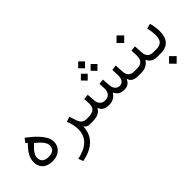

<svg xmlns="http://www.w3.org/2000/svg" viewBox="-6 -1390 2389 2389"><g transform="rotate(-45 1188.5 -195.5)"><path d="M225.2 -322.9 230.2 -327.5 234.8 -323.4C310.8 -262.5 348.6 -210.6 348.6 -168.8C348.6 -138 339 -114.9 319.9 -99.2C300.8 -83.6 273 -75.6 236.8 -75.6C201 -75.6 173.3 -83.6 154.7 -99.2C135.5 -114.9 125.9 -138 125.9 -168.3C125.9 -213.1 159.2 -265 225.2 -322.9ZM192.4 -456.4 152.1 -402.5 169.8 -387.4 175.8 -382.4 169.8 -376.3C94.7 -302.3 56.9 -232.2 56.9 -165.7C56.9 -131 64 -101.3 78.6 -76.6C92.7 -51.9 113.4 -33.8 140.1 -21.2C166.8 -8.6 199.5 -2 237.3 -2C292.2 -2.5 336 -18.1 368.8 -48.9C401.5 -79.1 417.6 -117.9 417.6 -165.7C417.6 -248.4 342.6 -345.1 192.4 -456.4Z M741.6 -57.9C740.6 79.6 653.4 165.7 479.6 201.5L504.8 265C599.5 246.3 672.5 213.1 723.4 164.2C774.3 115.4 802.5 53.9 808.1 -21.2L809.6 -40.3C819.6 -27.7 827.2 -19.6 831.7 -15.6C844.8 -5 869 0 903.8 0H916.9V-75.6H898.2C881.6 -75.6 867 -79.1 854.4 -85.6C841.8 -92.2 830.7 -101.3 822.2 -113.4C813.6 -125.4 806 -140.6 800.5 -159.2L771.8 -248.4L705.3 -224.2C729.5 -164.2 741.6 -108.8 741.6 -57.9Z M1276.1 -596.5 1336 -536 1396.5 -596.5 1336 -656.4ZM1362.7 -464.5 1422.7 -404 1483.1 -464.5 1422.7 -524.4ZM1191.4 -464.5 1251.4 -404 1311.8 -464.5 1251.4 -524.4ZM1088.7 -66.5 1096.2 -79.1 1102.3 -65.5C1111.8 -43.3 1127.5 -26.7 1148.1 -16.1C1168.8 -5.5 1195.5 0 1228.2 0C1283.6 0 1328 -22.7 1360.7 -68.5L1367.8 -78.6L1373.3 -67.5C1396 -22.7 1434.3 0 1489.2 0C1516.9 0 1540.1 -5 1557.7 -14.6C1575.3 -24.2 1589.9 -40.3 1602 -63.5L1609.6 -78.6L1615.6 -62.5C1623.7 -40.8 1637.8 -24.7 1658.4 -15.1C1679.1 -5 1705.8 0 1739 0H1752.1V-75.6H1738C1707.3 -75.6 1683.1 -84.1 1666 -100.8C1648.9 -117.4 1639.3 -142.1 1637.3 -173.8L1629.7 -290.2L1561.7 -282.1C1564.7 -240.3 1566.2 -209.1 1566.2 -187.4C1566.2 -151.6 1559.7 -123.9 1547.1 -104.8C1534 -85.1 1514.4 -75.6 1488.7 -75.6C1470 -75.6 1454.4 -80.1 1441.3 -89.7C1428.2 -98.7 1418.6 -110.3 1412.6 -124.9C1406 -139 1402.5 -155.2 1401 -173.8L1393.5 -279.6L1325.4 -271.5C1328.5 -231.7 1330 -204 1330 -188.4C1330 -113.4 1296.2 -75.6 1229.2 -75.6C1200.5 -75.6 1177.8 -84.6 1161.7 -102.8C1145.6 -120.4 1136.5 -144.1 1134 -173.8L1126.4 -279.6L1058.4 -271.5C1061.5 -232.2 1063 -204.5 1063 -188.4C1063 -147.6 1052.4 -118.9 1031.2 -101.8C1009.6 -84.1 977.3 -75.6 933.5 -75.6H898.2V0H932.5C1010.6 0 1063 -22.2 1088.7 -66.5Z M1835.8 -481.1 1902.8 -413.6 1969.8 -480.6 1902.3 -547.6ZM2088.2 0V-75.6H2078.1C2046.3 -75.6 2021.7 -84.1 2004 -100.8C1986.4 -117.4 1976.8 -142.1 1974.8 -174.3L1967.3 -290.2L1899.7 -282.1C1902.3 -235.3 1903.3 -205.5 1903.3 -192.4C1903.3 -152.6 1894.7 -122.9 1877.1 -104.3C1859.4 -85.1 1829.7 -75.6 1788.9 -75.6H1733.5V0H1791.4C1853.4 0 1901.3 -23.2 1934.5 -69L1941.6 -78.6L1947.1 -68C1959.7 -45.3 1976.3 -28.2 1997.5 -17.1C2018.1 -5.5 2044.8 0 2077.1 0Z M2115.4 162.7 2182.4 230.2 2249.4 163.2 2181.9 96.2ZM2298.7 -355.2 2232.2 -338.5C2243.8 -288.7 2249.4 -242.3 2249.4 -200.5C2249.4 -157.2 2239.8 -125.4 2220.2 -105.8C2200.5 -85.6 2169.8 -75.6 2129 -75.6H2069.5V0H2129C2192.4 0 2240.3 -17.1 2272.5 -51.4C2304.3 -85.6 2320.4 -136 2320.4 -202C2320.4 -252.4 2313.4 -303.3 2298.7 -355.2Z"/></g></svg>

Font: Vazir FD Light
Style: Regular
Weight: 300
Foundry: DejaVu fonts team - Redesigned by Saber Rastikerdar
Version: Version 21.10;October 20, 2019;FontCreator 12.0.0.2547 64-bi